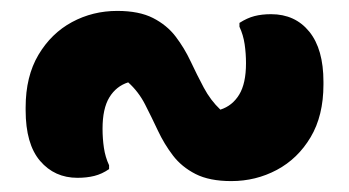

<svg xmlns="http://www.w3.org/2000/svg" viewBox="-20 -476 640 352"><path d="M404 -144Q364 -144 338.5 -157Q313 -170 297 -191Q281 -212 269.5 -236.5Q258 -261 246 -284.5Q234 -308 215 -325Q193 -318 180.5 -297.5Q168 -277 168 -240Q168 -222 170.5 -205Q173 -188 180 -173V-166Q167 -157 153 -153.5Q139 -150 122 -150Q80 -150 53.5 -181Q27 -212 27 -274V-279Q27 -336 50.5 -375.5Q74 -415 112 -435.5Q150 -456 195 -456Q235 -456 260.5 -443Q286 -430 302 -409Q318 -388 329.5 -363.5Q341 -339 353.5 -315.5Q366 -292 384 -275Q406 -282 418.5 -302.5Q431 -323 431 -360Q431 -378 428.5 -395Q426 -412 419 -427V-434Q433 -443 446.5 -446.5Q460 -450 477 -450Q521 -450 547 -418Q573 -386 573 -326V-321Q573 -264 549.5 -224.5Q526 -185 487.5 -164.5Q449 -144 404 -144Z"/></svg>

Font: Recursive Mn Csl St
Style: Bold
Weight: 700
Monospace: yes
Version: Version 1.079;hotconv 1.0.112;makeotfexe 2.5.65598; ttfautoh